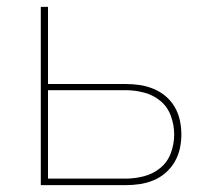

<svg xmlns="http://www.w3.org/2000/svg" viewBox="-20 -540 640 560"><path d="M99 0V-520H120V-295H346Q367 -295 387.5 -292Q408 -289 427.5 -281Q447 -273 463 -259.5Q479 -246 489.5 -228Q500 -210 504.5 -189.5Q509 -169 509 -148Q509 -127 504.5 -106.5Q500 -86 489.5 -68Q479 -50 463 -36Q447 -22 427.5 -14Q408 -6 387.5 -3Q367 0 346 0ZM346 -19Q373 -19 400 -26Q427 -33 448 -50.5Q469 -68 478.5 -94Q488 -120 488 -148Q488 -175 478.5 -201.5Q469 -228 448 -245.5Q427 -263 400 -270Q373 -277 346 -277H120V-19Z"/></svg>

Font: Iosevka Thin Extended
Style: Regular
Weight: 100
Width: 7
Monospace: yes
Designer: Belleve Invis
Foundry: Belleve Invis
Version: Version 32.5.0; ttfautohint (v1.8.4)